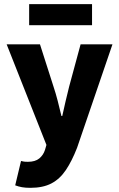

<svg xmlns="http://www.w3.org/2000/svg" viewBox="-20 -711 572 922"><path d="M126 191Q102 191 85.5 188Q69 185 53 179L81 62Q93 65 99.5 65.5Q106 66 114 66Q149 66 168.5 50Q188 34 196 9L203 -15L12 -498H172L237 -295Q248 -262 257 -227Q266 -192 275 -154H279Q287 -190 295 -225Q303 -260 312 -295L367 -498H520L350 -1Q325 63 296 106Q267 149 226.5 170Q186 191 126 191ZM120 -590V-691H422V-590Z"/></svg>

Font: Source Sans 3 ExtraBold
Style: Regular
Weight: 800
Designer: Paul D. Hunt
Foundry: Adobe
Version: Version 3.052;hotconv 1.1.0;makeotfexe 2.6.0